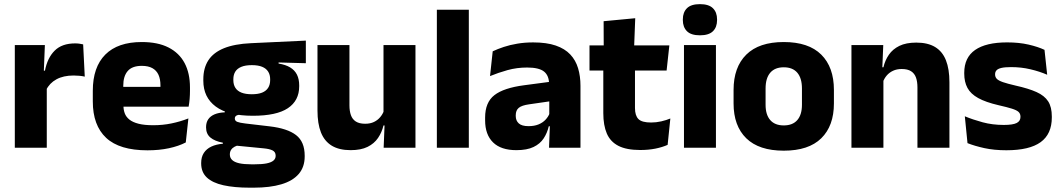

<svg xmlns="http://www.w3.org/2000/svg" viewBox="-20 -707 5077 919"><path d="M200.9 -276 159 -368.9H195.2Q206.9 -430 241.7 -464.6Q276.4 -499.3 339.8 -499.3Q350.9 -499.3 360.2 -497.9Q369.6 -496.5 378 -494.6L385.7 -340.2Q375.1 -342.8 361 -344.2Q346.9 -345.6 332.5 -345.6Q283.5 -345.6 250.1 -327.3Q216.7 -309 200.9 -276ZM50.9 0V-491.4H194.8L188.5 -334.7L203.9 -332.5V0Z M686 12.5Q551.9 12.5 488.1 -47.2Q424.2 -107 424.2 -221.4V-272.5Q424.2 -385.7 484.1 -445.8Q543.9 -505.8 658.7 -505.8Q735.5 -505.8 786.6 -479.7Q837.8 -453.6 863.6 -405.1Q889.3 -356.5 889.3 -288.5V-272.1Q889.3 -253 887.7 -233.3Q886 -213.5 882.8 -196.4H745.1Q746.8 -225.6 747.4 -251.4Q748 -277.2 748 -297.9Q748 -328.3 738.5 -349.2Q728.9 -370 709.2 -380.9Q689.5 -391.8 658.7 -391.8Q612.7 -391.8 591.4 -367.1Q570 -342.4 570 -296.9V-252L570.9 -235.3V-200.5Q570.9 -181.3 577.2 -164.4Q583.5 -147.5 599.3 -134.7Q615.2 -121.9 642.9 -114.8Q670.7 -107.6 713.6 -107.6Q758.9 -107.6 801 -116.3Q843.1 -125 881.7 -140.1L869.2 -25.2Q835.2 -7.5 788.6 2.5Q742.1 12.5 686 12.5ZM505.2 -196.4V-291.2H852V-196.4Z M1190.3 -152.9Q1071.9 -152.9 1012.6 -197.1Q953.2 -241.2 953.2 -320.6V-327.2Q953.2 -381.2 977.3 -418.4Q1001.4 -455.6 1052 -476.2Q1102.6 -496.7 1181.5 -500.3L1443.9 -512.6V-404.4L1313.4 -408V-402.8Q1347 -397.4 1368.8 -384.3Q1390.7 -371.1 1401.4 -349.7Q1412.1 -328.3 1412.1 -297.7V-294Q1412.1 -225.3 1357.9 -189.1Q1303.7 -152.9 1190.3 -152.9ZM1182.8 79.5H1198.1Q1233.9 79.5 1256.1 75.1Q1278.3 70.6 1288.8 61.6Q1299.4 52.6 1299.4 39.2V38Q1299.4 20.5 1284.7 13Q1270 5.5 1240.5 2.9L1095.3 -11.3L1128.8 -13.4Q1114.2 -10.8 1103.3 -5Q1092.4 0.8 1086.3 9.9Q1080.2 19 1080.2 31.9V32.9Q1080.2 48.2 1091.1 58.7Q1102 69.2 1124.8 74.4Q1147.5 79.5 1182.8 79.5ZM1175.4 191.3Q1101.3 191.3 1049.2 179.7Q997.1 168.1 970 142.6Q942.9 117 942.9 75.2V73.2Q942.9 44.7 955.5 25.2Q968.1 5.7 991.5 -5.4Q1015 -16.4 1046.7 -19V-24Q1008.1 -31.2 987.2 -48.6Q966.3 -66 966.3 -97.4V-98.2Q966.3 -120.7 976.7 -136Q987.1 -151.3 1007.2 -159.8Q1027.2 -168.2 1056 -169.3V-186.2L1169.1 -157.7L1135.8 -158.2Q1118.5 -158 1111.2 -153.5Q1104 -148.9 1104 -140.1V-139.6Q1104 -128.4 1115.7 -123.8Q1127.4 -119.1 1153.8 -116L1270.4 -102.3Q1355.6 -92.4 1397 -60.5Q1438.4 -28.6 1438.4 38.3V41.5Q1438.4 92.7 1409.7 125.8Q1381.1 159 1326.7 175.1Q1272.3 191.3 1194.7 191.3ZM1185.3 -255.9Q1215.1 -255.9 1234.4 -263.6Q1253.7 -271.4 1263.4 -286.6Q1273.1 -301.8 1273.1 -323.5V-327.8Q1273.1 -349.4 1263.4 -364.4Q1253.8 -379.5 1234.7 -387.3Q1215.5 -395.2 1185.7 -395.2H1185Q1154.6 -395.2 1135.1 -387.1Q1115.5 -379 1106.2 -364.1Q1096.9 -349.1 1096.9 -327.7V-323.5Q1096.9 -301.8 1106.6 -286.6Q1116.3 -271.4 1135.9 -263.6Q1155.5 -255.9 1185.3 -255.9Z M1652.6 -491.4V-202.7Q1652.6 -175.7 1659.6 -155.9Q1666.6 -136.1 1683.1 -125.4Q1699.7 -114.7 1728 -114.7Q1752.1 -114.7 1769.9 -123.2Q1787.6 -131.7 1799.7 -146.1Q1811.9 -160.5 1818 -177.9L1841.7 -106.4H1815.5Q1807.7 -73.5 1789.4 -46.6Q1771.1 -19.7 1739.3 -4Q1707.5 11.7 1658.1 11.7Q1603.6 11.7 1568.3 -9.5Q1533.1 -30.8 1516.3 -72.9Q1499.6 -115 1499.6 -178.1V-491.4ZM1968.6 -491.4V0H1816.3L1821.3 -122.9L1815.6 -137.2V-491.4Z M2071 0V-660.3H2224V0Z M2607.9 0 2612.6 -123 2609.1 -130.7V-284L2608.2 -303.9Q2608.2 -345.1 2584 -364.5Q2559.8 -383.8 2503.3 -383.8Q2453.8 -383.8 2409.3 -371.4Q2364.8 -359 2325.5 -342.8L2338.3 -461.4Q2361.8 -472.5 2391.2 -482.3Q2420.7 -492.1 2456.1 -498Q2491.4 -504 2531.9 -504Q2596.5 -504 2640.1 -489Q2683.6 -474 2709.5 -446.4Q2735.5 -418.8 2746.9 -380.6Q2758.4 -342.5 2758.4 -296.4V0ZM2451.5 11.7Q2377.9 11.7 2340 -25.4Q2302 -62.6 2302 -131V-144.3Q2302 -217.1 2346.6 -251.7Q2391.3 -286.3 2488.8 -299L2620.8 -316.5L2629.8 -224.6L2512.8 -207.7Q2477.3 -202.8 2463 -190.8Q2448.6 -178.8 2448.6 -155.4V-151.8Q2448.6 -129.5 2463.1 -116.4Q2477.6 -103.2 2509.6 -103.2Q2537.5 -103.2 2557.6 -111.5Q2577.8 -119.8 2590.9 -133.8Q2604.1 -147.7 2610.6 -164.4L2632.1 -102.7H2606.8Q2599.1 -70.3 2582.2 -44.5Q2565.3 -18.6 2533.9 -3.5Q2502.6 11.7 2451.5 11.7Z M3044.5 11Q2979 11 2940.2 -8.8Q2901.4 -28.6 2884.5 -68Q2867.7 -107.4 2867.7 -165.5V-440.1H3019.3V-189.9Q3019.3 -153.9 3035.7 -137.3Q3052 -120.6 3096.3 -120.6Q3121.1 -120.6 3145 -126.1Q3168.9 -131.6 3188.6 -139.8L3175.6 -13.6Q3150.2 -2.3 3116.9 4.4Q3083.7 11 3044.5 11ZM2801.6 -369.5V-489.6H3183.8L3170.7 -369.5ZM2869.7 -478.7 2869.2 -605.5 3020.5 -619.8 3015.1 -478.7Z M3253.8 0V-491.4H3406.8V0ZM3330.3 -538Q3287.7 -538 3268.1 -557.6Q3248.4 -577.3 3248.4 -610.9V-614.3Q3248.4 -648 3268.1 -667.6Q3287.7 -687.2 3330.3 -687.2Q3372.6 -687.2 3392.4 -667.6Q3412.2 -648 3412.2 -614.3V-610.9Q3412.2 -576.8 3392.4 -557.4Q3372.6 -538 3330.3 -538Z M3731.4 14.2Q3612.7 14.2 3551.9 -45.2Q3491.2 -104.6 3491.2 -211.9V-276.5Q3491.2 -385.4 3552.1 -445.6Q3613 -505.8 3731.4 -505.8Q3850.2 -505.8 3910.9 -445.6Q3971.5 -385.4 3971.5 -276.5V-211.9Q3971.5 -104.6 3911 -45.2Q3850.6 14.2 3731.4 14.2ZM3731.4 -106.7Q3774.2 -106.7 3796.3 -132.3Q3818.5 -157.9 3818.5 -205.5V-283.2Q3818.5 -332.8 3796.3 -358.9Q3774.2 -384.9 3731.4 -384.9Q3689 -384.9 3666.7 -358.9Q3644.4 -332.8 3644.4 -283.2V-205.5Q3644.4 -157.9 3666.7 -132.3Q3689 -106.7 3731.4 -106.7Z M4371.3 0V-288.8Q4371.3 -315.9 4364.4 -335.6Q4357.4 -355.4 4340.9 -366Q4324.4 -376.7 4296 -376.7Q4272.4 -376.7 4254.4 -368.2Q4236.4 -359.8 4224.3 -345.6Q4212.2 -331.4 4205.9 -313.5L4182.3 -385H4208.5Q4216.3 -418.5 4234.6 -445.1Q4252.9 -471.7 4284.8 -487.4Q4316.8 -503.1 4365.9 -503.1Q4420.9 -503.1 4455.9 -481.9Q4490.9 -460.7 4507.6 -418.7Q4524.4 -376.6 4524.4 -313.3V0ZM4055.4 0V-491.4H4207.7L4202.6 -368.6L4208.4 -354.2V0Z M4796.9 12.2Q4738.3 12.2 4691.3 1.9Q4644.4 -8.5 4610.9 -21.9L4598.1 -150.4Q4636.5 -134.4 4683.2 -121.7Q4730 -109 4784.5 -109Q4828.2 -109 4846.3 -118.3Q4864.4 -127.6 4864.4 -147.1V-149Q4864.4 -162.7 4855.3 -171.3Q4846.2 -179.8 4823.2 -187Q4800.3 -194.2 4759.3 -203.5Q4697.8 -217.8 4662 -237.7Q4626.1 -257.6 4610.7 -286.2Q4595.3 -314.8 4595.3 -354.5V-358.6Q4595.3 -431.6 4647.4 -467.9Q4699.5 -504.1 4800.5 -504.1Q4857.5 -504.1 4903.1 -493.6Q4948.7 -483 4979.5 -468.4L4992.3 -349.2Q4956.7 -364.8 4912.4 -375.3Q4868.1 -385.8 4819.6 -385.8Q4790 -385.8 4773.2 -381.9Q4756.4 -377.9 4749.7 -370.3Q4743 -362.8 4743 -352.1V-350.3Q4743 -338.4 4750.9 -329.9Q4758.8 -321.4 4780.2 -313.9Q4801.6 -306.5 4841.7 -297.2Q4903.3 -283.5 4941.4 -266.3Q4979.4 -249.2 4997 -221.9Q5014.5 -194.7 5014.5 -149.3V-144.9Q5014.5 -65.4 4961 -26.6Q4907.5 12.2 4796.9 12.2Z"/></svg>

Font: Anek Latin Medium
Style: Regular
Weight: 500
Designer: Yesha Goshar
Foundry: Ek Type
Version: Version 1.003